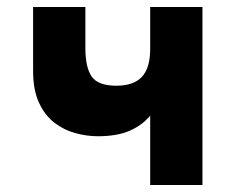

<svg xmlns="http://www.w3.org/2000/svg" viewBox="-20 -531 676 551"><path d="M411 0V-199Q388 -171.5 352 -155.8Q316 -140 261 -140Q229.5 -140 196.8 -148.8Q164 -157.5 136.5 -178.5Q109 -199.5 92 -236Q75 -272.5 75 -328V-511H225V-393Q225 -337.5 243.2 -311.2Q261.5 -285 314 -285Q363 -285 387 -310.2Q411 -335.5 411 -391V-511H561V0Z"/></svg>

Font: Overpass Black
Style: Regular
Weight: 900
Designer: Delve Withrington, Dave Bailey, Thomas Jockin
Foundry: Delve Fonts LLC
Version: Version 4.000; ttfautohint (v1.8.3)